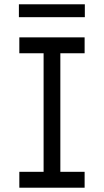

<svg xmlns="http://www.w3.org/2000/svg" viewBox="-20 -874 484 894"><path d="M70 0V-74H183V-626H70V-700H374V-626H261V-74H374V0ZM68 -794V-854H375V-794Z"/></svg>

Font: Lexend Light
Style: Regular
Weight: 300
Designer: Bonnie Shaver-Troup, Thomas Jockin
Foundry: Lexend
Version: Version 1.007; ttfautohint (v1.8.3)